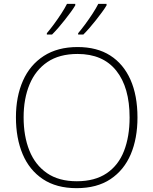

<svg xmlns="http://www.w3.org/2000/svg" viewBox="-20 -970 799 1000"><path d="M379 10Q274 10 203.5 -37Q133 -84 98 -167Q63 -250 63 -359Q63 -467 99.5 -549.5Q136 -632 208 -678.5Q280 -725 384 -725Q485 -725 554 -681Q623 -637 659.5 -555Q696 -473 696 -358Q696 -249 661 -166.5Q626 -84 555.5 -37Q485 10 379 10ZM380 -26Q474 -26 535.5 -67.5Q597 -109 626 -184Q655 -259 655 -358Q655 -515 585.5 -602Q516 -689 384 -689Q289 -689 227 -647Q165 -605 134 -530.5Q103 -456 103 -359Q103 -261 133 -186Q163 -111 224.5 -68.5Q286 -26 380 -26ZM535 -942Q525 -925 510.5 -905.5Q496 -886 480 -865.5Q464 -845 447 -825.5Q430 -806 414 -790H387V-797Q404 -817 424 -844Q444 -871 462.5 -899.5Q481 -928 492 -950H535ZM372 -942Q362 -925 347.5 -905.5Q333 -886 317 -865.5Q301 -845 284 -825.5Q267 -806 251 -790H224V-797Q241 -817 261 -844Q281 -871 299.5 -899.5Q318 -928 329 -950H372Z"/></svg>

Font: Noto Sans Symbols ExtraLight
Style: Regular
Weight: 250
Version: Version 2.002